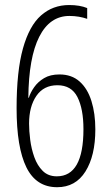

<svg xmlns="http://www.w3.org/2000/svg" viewBox="-20 -742 447 774"><path d="M46.9 -305.7Q46.9 -455.1 72.5 -546.6Q98.1 -638.2 145.5 -679.9Q192.9 -721.7 258.8 -721.7Q301.8 -721.7 331.5 -709.5V-666Q316.4 -671.4 297.9 -674.6Q279.3 -677.7 259.8 -677.7Q180.7 -677.7 138.2 -593.8Q95.7 -509.8 94.2 -348.1H96.2Q102.5 -368.7 117.7 -390.4Q132.8 -412.1 157.7 -427Q182.6 -441.9 219.7 -441.9Q269 -441.9 301 -413.3Q333 -384.8 348.6 -334.7Q364.3 -284.7 364.3 -220.2Q364.3 -114.3 324.5 -50.8Q284.7 12.7 210.4 12.7Q126 12.7 86.4 -67.4Q46.9 -147.5 46.9 -305.7ZM209 -31.2Q316.4 -31.2 316.4 -221.2Q316.4 -302.7 292.2 -350.6Q268.1 -398.4 211.4 -398.4Q156.2 -398.4 126.7 -355.5Q97.2 -312.5 97.2 -243.7Q97.2 -214.4 101.8 -178.2Q106.4 -142.1 118.4 -108.4Q130.4 -74.7 152.3 -53Q174.3 -31.2 209 -31.2Z"/></svg>

Font: Open Sans Condensed Light
Style: Regular
Weight: 300
Width: 3
Designer: Monotype Design Team
Foundry: Monotype Imaging Inc.
Version: Version 3.003; ttfautohint (v1.8.4)